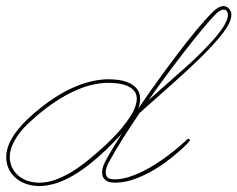

<svg xmlns="http://www.w3.org/2000/svg" viewBox="-40 -602 781 632"><path d="M720.7 -561.2Q721.4 -558.6 721.4 -552.1Q721.4 -529.3 694.7 -494.5Q668 -459.6 625.3 -417.3Q582.7 -375 528.6 -327.1Q474.6 -279.3 419.9 -230.5Q391.9 -189.5 364.9 -146.8Q337.9 -104.2 316.4 -64.5Q313.8 -59.9 310.9 -51.4Q307.9 -43 307.9 -34.5Q307.9 -26.7 312.8 -19.2Q317.7 -11.7 337.9 -11.7Q360 -11.7 384.4 -19.5Q408.9 -27.3 432.3 -39.1Q455.7 -50.8 476.9 -64.8Q498 -78.8 513.7 -90.5Q535.8 -107.4 548.2 -118.2Q560.5 -128.9 567.1 -134.8Q573.6 -140.6 575.8 -142.9Q578.1 -145.2 579.4 -145.2Q581.4 -145.2 583.3 -143.6Q585.3 -141.9 585.3 -140Q585.3 -138.7 575.2 -127.9Q565.1 -117.2 547.5 -101.9Q529.9 -86.6 505.9 -68.7Q481.8 -50.8 454.4 -35.8Q427.1 -20.8 397.5 -10.7Q367.8 -0.7 338.5 -0.7Q332.7 -0.7 325.2 -1.6Q317.7 -2.6 311.5 -6.2Q305.3 -9.8 300.8 -16.3Q296.2 -22.8 296.2 -33.9Q296.2 -46.9 300.8 -57.6Q305.3 -68.4 306 -69.7Q318.4 -92.4 332.4 -115.9Q346.4 -139.3 361.3 -162.8Q283.9 -77.5 215.8 -33.5Q147.8 10.4 88.5 10.4Q68.4 10.4 48.8 4.2Q29.3 -2 14.3 -14Q-0.7 -26 -10.1 -43.9Q-19.5 -61.8 -19.5 -84.6Q-19.5 -151 72.9 -229.8Q137.4 -285.2 199.5 -313.2Q261.7 -341.1 318.4 -341.1Q332 -341.1 349.9 -338.9Q367.8 -336.6 383.5 -329.8Q399.1 -322.9 410.2 -310.2Q421.2 -297.5 421.2 -276.7Q421.2 -261.1 415.4 -244.8Q457.7 -307.3 498.4 -362.6Q539.1 -418 573.2 -461.6Q607.4 -505.2 633.1 -533.9Q658.9 -562.5 670.6 -571.6Q684.9 -582 695.3 -582Q702.5 -582 707.4 -578.8Q712.2 -575.5 715.2 -571.6Q718.1 -567.7 719.4 -564.5Q720.7 -561.2 720.7 -561.2ZM306.6 -123.7Q337.9 -153 357.7 -176.8Q377.6 -200.5 389.3 -219.1Q401 -237.6 405.6 -252Q410.2 -266.3 410.2 -276.7Q410.2 -293.6 400.7 -304Q391.3 -314.5 377.3 -320Q363.3 -325.5 347.3 -327.5Q331.4 -329.4 318.4 -329.4Q263 -329.4 203.5 -301.8Q143.9 -274.1 80.7 -220.7Q67.1 -209 51.4 -194.3Q35.8 -179.7 22.8 -162.1Q9.8 -144.5 1 -125Q-7.8 -105.5 -7.8 -85.3Q-7.8 -66.4 -0.3 -50.8Q7.2 -35.2 20.2 -24.1Q33.2 -13 50.8 -6.8Q68.4 -0.7 89.2 -0.7Q118.5 -0.7 148.1 -12.4Q177.7 -24.1 205.7 -42.3Q233.7 -60.5 259.4 -82.4Q285.2 -104.2 306.6 -123.7ZM647.1 -454.4Q710.3 -521.5 710.3 -552.7Q710.3 -559.9 706.7 -565.1Q703.1 -570.3 696 -570.3Q687.5 -570.3 677.1 -561.8Q669.3 -556 648.4 -532.2Q627.6 -508.5 597.3 -470.7Q567.1 -432.9 529 -382.5Q490.9 -332 448.6 -272.1Q503.9 -321.6 556.3 -367.5Q608.7 -413.4 647.1 -454.4Z"/></svg>

Font: League Script
Style: League Script
Weight: 400
Foundry: Haley Fiege
Version: Version 1.001